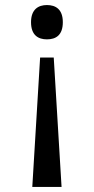

<svg xmlns="http://www.w3.org/2000/svg" viewBox="-20 -561 372 761"><path d="M166 -541C132 -541 103 -524 103 -473C103 -421 132 -405 166 -405C201 -405 229 -421 229 -473C229 -524 201 -541 166 -541ZM193 -333H139L108 180H224Z"/></svg>

Font: Noto Serif
Style: Regular
Weight: 400
Designer: Monotype Design Team
Foundry: Monotype Imaging Inc.
Version: Version 2.015